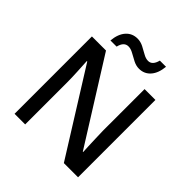

<svg xmlns="http://www.w3.org/2000/svg" viewBox="-238 -1084 1253 1253"><g transform="rotate(45 388.0 -458.0)"><path d="M681 0H550L189 -577H185Q187 -537 190 -485.5Q193 -434 193 -380V0H95V-714H225L585 -140H588Q587 -161 585.5 -193Q584 -225 583 -261.5Q582 -298 581 -330V-714H681ZM199 -781Q205 -845 236 -880Q267 -915 316 -915Q344 -915 370.5 -901.5Q397 -888 421 -874Q445 -860 467 -860Q506 -860 520 -916H577Q571 -852 540 -817Q509 -782 461 -782Q434 -782 407.5 -795.5Q381 -809 356.5 -823Q332 -837 310 -837Q269 -837 256 -781Z"/></g></svg>

Font: Noto Sans Ethiopic Medium
Style: Regular
Weight: 500
Designer: Monotype Design Team
Foundry: Monotype Imaging Inc.
Version: Version 2.102; ttfautohint (v1.8.4.7-5d5b)